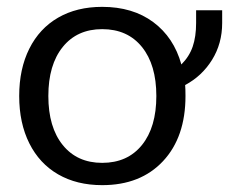

<svg xmlns="http://www.w3.org/2000/svg" viewBox="-20 -530 668 560"><path d="M628 -500V-463Q628 -403 598.5 -355.5Q569 -308 520 -282Q521 -271 521 -250Q521 -130 455.5 -60Q390 10 278 10Q204 10 149.5 -21.5Q95 -53 65.5 -112Q36 -171 36 -250Q36 -329 65.5 -388Q95 -447 149.5 -478.5Q204 -510 278 -510Q367 -510 427 -465.5Q487 -421 509 -342Q532 -365 542 -394Q552 -423 552 -463V-500ZM436 -250Q436 -341 394 -393Q352 -445 278 -445Q205 -445 163 -393Q121 -341 121 -250Q121 -159 163 -107Q205 -55 278 -55Q352 -55 394 -107Q436 -159 436 -250Z"/></svg>

Font: Sarabun
Style: Regular
Weight: 400
Designer: Suppakit Chalermlarp | Katatrad Co.,Ltd.
Foundry: Cadson Demak Co.,Ltd.
Version: Version 1.000; ttfautohint (v1.6)